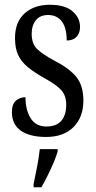

<svg xmlns="http://www.w3.org/2000/svg" viewBox="-20 -565 401 806"><path d="M173 10Q106 10 68 -16Q30 -42 30 -94Q30 -129 47.5 -143Q65 -157 87 -157Q87 -104 108.5 -69Q130 -34 175 -34Q217 -34 237.5 -58Q258 -82 258 -125Q258 -162 239 -184.5Q220 -207 170 -235Q125 -260 97 -283Q69 -306 56 -334.5Q43 -363 43 -405Q43 -473 83.5 -509Q124 -545 189 -545Q253 -545 284.5 -517.5Q316 -490 316 -452Q316 -426 301.5 -410.5Q287 -395 260 -395Q260 -448 239.5 -475Q219 -502 182 -502Q148 -502 130.5 -480Q113 -458 113 -423Q113 -382 135 -360Q157 -338 209 -310Q270 -279 300 -242.5Q330 -206 330 -143Q330 -73 288.5 -31.5Q247 10 173 10ZM121 208Q128 174 135.5 136Q143 98 147 61H222V71Q216 92 204.5 119Q193 146 179.5 173Q166 200 154 221H121Z"/></svg>

Font: Noto Serif Ethiopic ExtraCondensed
Style: Regular
Weight: 400
Width: 2
Designer: Monotype Design Team
Foundry: Monotype Imaging Inc.
Version: Version 2.102; ttfautohint (v1.8.4.7-5d5b)